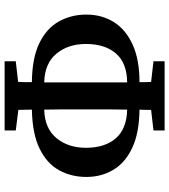

<svg xmlns="http://www.w3.org/2000/svg" viewBox="28 -742 715 810"><g transform="rotate(90 385.0 -337.5)"><path d="M239 -628V-675H531V-628L444 -618Q444 -606 444 -593.5Q444 -581 443 -569Q541 -568 604 -538.5Q667 -509 697 -458.5Q727 -408 727 -345Q727 -281 698.5 -229.5Q670 -178 607.5 -147.5Q545 -117 443 -115Q443 -101 443.5 -86.5Q444 -72 444 -58L531 -47V0H239V-47L326 -57Q327 -71 327 -85.5Q327 -100 327 -115Q225 -116 162.5 -146.5Q100 -177 71 -229Q42 -281 42 -345Q42 -410 73.5 -460.5Q105 -511 168.5 -540Q232 -569 327 -569Q327 -581 327 -593.5Q327 -606 326 -618ZM166 -343Q166 -268 207 -218.5Q248 -169 328 -167Q328 -205 328 -242Q328 -279 328 -316V-360Q328 -400 328 -439Q328 -478 328 -517Q246 -516 206 -469.5Q166 -423 166 -343ZM442 -317Q442 -281 442 -243Q442 -205 443 -167Q522 -169 563 -218.5Q604 -268 604 -343Q604 -423 564 -469Q524 -515 443 -517Q442 -479 442 -440Q442 -401 442 -361Z"/></g></svg>

Font: Source Serif Pro Semibold
Style: Regular
Weight: 600
Designer: Frank Grießhammer
Foundry: Adobe Systems Incorporated
Version: Version 3.000;hotconv 1.0.109;makeotfexe 2.5.65596